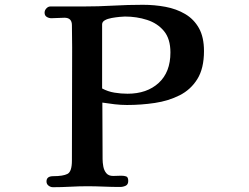

<svg xmlns="http://www.w3.org/2000/svg" viewBox="-20 -780 1040 801"><path d="M691 -561Q691 -618 664 -650.5Q637 -683 593.5 -697Q550 -711 501 -711Q494 -711 478.5 -709.5Q463 -708 446 -705Q429 -702 417.5 -695.5Q406 -689 406 -678V-411Q430 -398 457.5 -393.5Q485 -389 512 -389Q593 -389 642 -434Q691 -479 691 -561ZM831 -567Q831 -495 803.5 -450.5Q776 -406 729.5 -382.5Q683 -359 626 -350.5Q569 -342 510 -342Q484 -342 458.5 -345Q433 -348 407 -352Q407 -293 407.5 -234Q408 -175 408 -116Q408 -102 411 -85.5Q414 -69 423.5 -57.5Q433 -46 452 -46Q460 -46 469.5 -46.5Q479 -47 486 -47Q498 -47 506.5 -44Q515 -41 515 -25Q515 -10 504 -5Q493 0 481 0Q448 0 412.5 -1.5Q377 -3 344 -3Q310 -3 273 -1Q236 1 201 1Q191 1 182.5 -5.5Q174 -12 174 -23Q174 -45 202 -45Q243 -45 261.5 -54.5Q280 -64 280 -110Q280 -229 280.5 -347Q281 -465 281 -583Q281 -606 280.5 -629.5Q280 -653 280 -675Q280 -706 249 -706Q239 -706 222 -705Q205 -704 194 -704Q184 -704 175 -709.5Q166 -715 166 -727Q166 -737 173.5 -745Q181 -753 190 -753H328Q390 -753 452 -756.5Q514 -760 576 -760Q625 -760 670.5 -751.5Q716 -743 752.5 -721.5Q789 -700 810 -662.5Q831 -625 831 -567Z"/></svg>

Font: Kaisei Tokumin ExtraBold
Style: Regular
Weight: 800
Designer: Font-Kai, 金井和夫
Foundry: KAZUO KANAI
Version: Version 5.003